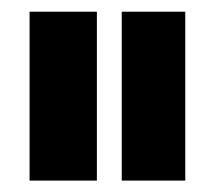

<svg xmlns="http://www.w3.org/2000/svg" viewBox="-20 -695 372 328"><path d="M30.5 -675H145.5V-386.5H30.5ZM188 -386.5V-675H296.5V-386.5Z"/></svg>

Font: Anybody Wide
Style: Bold
Weight: 700
Width: 7
Designer: Tyler Finck
Foundry: Etcetera Type Company
Version: Version 1.000; ttfautohint (v1.8)